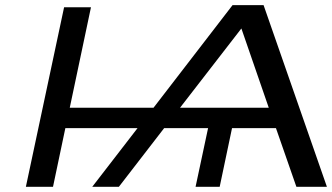

<svg xmlns="http://www.w3.org/2000/svg" viewBox="-20 -723 1285 743"><path d="M80.1 0 228 -694.8H332L250 -306.2H574.2L879.9 -703.1H1000L1245.1 0H1127L1047.9 -227.1H877.9L830.1 0H736.8L785.2 -227.1H615.2L439.9 0H336.9L512.2 -227.1H232.9L185.1 0ZM676.8 -306.2H1020L914.1 -612.8Z"/></svg>

Font: CMU Bright
Style: SemiBoldOblique
Weight: 600
Italic angle: -12°
Version: Version 0.7.0